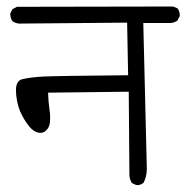

<svg xmlns="http://www.w3.org/2000/svg" viewBox="-20 -568 564 581"><path d="M391.6 -8.3Q394 -7.8 397.2 -7.8Q400.4 -7.8 405 -9.5Q409.7 -11.2 414.6 -15.1Q424.3 -34.7 424.3 -57.6L413.6 -498.5H498Q507.8 -499.5 517.1 -505.9L523.9 -519.5Q523.9 -520.5 523.9 -523.7Q523.9 -526.9 522.5 -532.2Q521 -537.6 517.6 -542.5L503.9 -548.3L31.2 -547.4L18.1 -540.5L11.2 -528.3Q11.2 -526.9 11.2 -523.2Q11.2 -519.5 12.7 -514.2Q14.2 -508.8 17.6 -503.9Q25.4 -498.5 36.6 -496.6L364.7 -499.5L367.7 -340.3Q150.4 -338.4 112.1 -336.4Q73.7 -334.5 48.8 -328.6Q41 -327.1 36.6 -322.3Q28.3 -314 28.3 -295.9Q28.3 -278.8 31.7 -262Q35.2 -245.1 40.5 -231.9Q51.8 -206.5 66.4 -188Q83.5 -166 102.5 -166Q112.8 -166 120.1 -173.8Q129.9 -183.1 131.3 -199.2Q131.8 -205.6 131.8 -214.8Q131.8 -224.1 129.2 -241.2Q126.5 -258.3 125.5 -287.6L369.6 -290.5L371.6 -36.1Q372.6 -25.4 378.9 -14.2Z"/></svg>

Font: Bakudai
Style: Light
Weight: 300
Version: Version 1.48